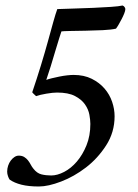

<svg xmlns="http://www.w3.org/2000/svg" viewBox="-20 -672 500 697"><path d="M396 -250Q396 -276 387 -302.5Q378 -329 359.5 -350.5Q341 -372 313 -386Q285 -400 247 -400Q238 -400 224 -398.5Q210 -397 195.5 -394Q181 -391 168.5 -388Q156 -385 148 -382Q155 -402 164 -431Q173 -460 181 -487.5Q189 -515 195.5 -535Q202 -555 203 -558Q209 -559 234 -559.5Q259 -560 290.5 -560.5Q322 -561 353 -562.5Q384 -564 401 -568Q405 -573 410.5 -582.5Q416 -592 421.5 -602.5Q427 -613 431 -623Q435 -633 435 -639Q435 -642 432.5 -646Q430 -650 425 -652Q412 -649 382.5 -647Q353 -645 318.5 -643.5Q284 -642 248.5 -641Q213 -640 188 -639Q182 -623 173.5 -592.5Q165 -562 154 -522Q143 -482 128.5 -434.5Q114 -387 97 -337Q100 -333 104.5 -329Q109 -325 111 -323Q125 -328 148.5 -332Q172 -336 187 -336Q228 -336 252 -323.5Q276 -311 288.5 -293Q301 -275 304.5 -255.5Q308 -236 308 -222Q308 -179 294 -144.5Q280 -110 259 -85.5Q238 -61 213 -48Q188 -35 166 -35Q147 -35 130.5 -39Q114 -43 101 -60Q96 -66 91.5 -74.5Q87 -83 81.5 -90Q76 -97 68 -102Q60 -107 48 -107Q40 -107 32.5 -102Q25 -97 19 -89Q13 -81 9.5 -70.5Q6 -60 6 -49Q6 -41 9 -32.5Q12 -24 15 -20Q32 -8 58 -1.5Q84 5 121 5Q155 5 202 -13Q249 -31 292 -64Q335 -97 365.5 -144.5Q396 -192 396 -250Z"/></svg>

Font: Vermiglione
Style: Italic
Weight: 400
Italic angle: -11°
Version: Version 1.105